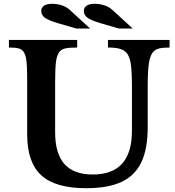

<svg xmlns="http://www.w3.org/2000/svg" viewBox="-20 -980 920 1010"><path d="M757 -522V-310Q757 -197 723.5 -126.5Q690 -56 619 -23Q548 10 433 10Q272 10 197.5 -57.5Q123 -125 123 -273V-547Q123 -599 121.5 -630Q120 -661 116 -678.5Q112 -696 105 -706Q96 -720 79 -725Q62 -730 27 -730V-770H386V-730Q344 -730 324 -725.5Q304 -721 293 -708Q280 -692 275 -658.5Q270 -625 270 -547V-285Q270 -172 319 -117Q368 -62 468 -62Q674 -62 674 -291V-522Q674 -605 668 -644.5Q662 -684 645 -703Q632 -717 609.5 -723.5Q587 -730 548 -730V-770H872V-730Q835 -730 815 -724.5Q795 -719 784 -705Q769 -686 763 -645.5Q757 -605 757 -522ZM605 -830 509 -858Q458 -873 439.5 -887Q421 -901 421 -923Q421 -940 435.5 -950Q450 -960 478 -960Q504 -960 529 -952Q554 -944 572 -927L678 -830ZM381 -830 285 -858Q234 -873 215.5 -887Q197 -901 197 -923Q197 -940 211.5 -950Q226 -960 254 -960Q280 -960 305 -952Q330 -944 348 -927L454 -830Z"/></svg>

Font: Libre Baskerville
Style: Bold
Weight: 700
Designer: Pablo Impallari, Rodrigo Fuenzalida
Foundry: Pablo Impallari, Rodrigo Fuenzalida
Version: Version 1.051; ttfautohint (v1.8.4.7-5d5b)